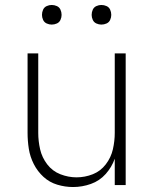

<svg xmlns="http://www.w3.org/2000/svg" viewBox="-20 -745 616 773"><path d="M274 8Q311 8 346 -4.5Q381 -17 405.5 -44.5Q430 -72 442 -106V0H486V-530H442V-210Q442 -177 434.5 -144Q427 -111 406 -83.5Q385 -56 353.5 -43.5Q322 -31 288 -31Q255 -31 223 -43.5Q191 -56 170 -83.5Q149 -111 141.5 -144Q134 -177 134 -210V-530H91V-210Q91 -178 96 -146Q101 -114 116 -84.5Q131 -55 155 -33Q179 -11 210.5 -1.5Q242 8 274 8ZM388 -646Q399 -646 409 -650.5Q419 -655 423.5 -665Q428 -675 428 -685Q428 -696 423.5 -706Q419 -716 409 -720.5Q399 -725 388 -725Q378 -725 368 -720.5Q358 -716 353.5 -706Q349 -696 349 -685Q349 -675 353.5 -665Q358 -655 368 -650.5Q378 -646 388 -646ZM188 -646Q199 -646 209 -650.5Q219 -655 223.5 -665Q228 -675 228 -685Q228 -696 223.5 -706Q219 -716 209 -720.5Q199 -725 188 -725Q178 -725 168 -720.5Q158 -716 153.5 -706Q149 -696 149 -685Q149 -675 153.5 -665Q158 -655 168 -650.5Q178 -646 188 -646Z"/></svg>

Font: Iosevka Sparkle Extralight
Style: Regular
Weight: 200
Designer: Belleve Invis
Foundry: Belleve Invis
Version: Version 4.5.0; ttfautohint (v1.8.3)